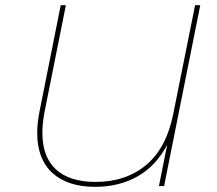

<svg xmlns="http://www.w3.org/2000/svg" viewBox="-20 -720 840 743"><path d="M755 -700 615 0H595L627 -160Q584 -78 512.5 -37.5Q441 3 348 3Q242 3 183 -50.5Q124 -104 124 -206Q124 -244 133 -289L215 -700H235L153 -290Q144 -245 144 -206Q144 -112 197 -64Q250 -16 350 -16Q467 -16 545.5 -81.5Q624 -147 650 -277L735 -700Z"/></svg>

Font: Montserrat Alternates Thin
Style: Italic
Weight: 250
Italic angle: -11.3°
Designer: Julieta Ulanovsky
Foundry: Julieta Ulanovsky
Version: Version 7.200